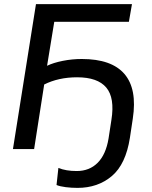

<svg xmlns="http://www.w3.org/2000/svg" viewBox="-20 -725 738 934"><path d="M357 189Q328 189 300 185.5Q272 182 255 175L264 92Q301 107 353 107Q415 107 455 67Q495 27 508 -51L522 -142Q539 -249 497 -299Q455 -349 355 -349Q265 -349 195 -314L146 0H43L155 -705H622L607 -619H244L209 -405Q240 -420 285.5 -429Q331 -438 378 -438Q523 -438 585.5 -365Q648 -292 626 -148L612 -55Q592 74 524 131.5Q456 189 357 189Z"/></svg>

Font: Mulish SemiBold
Style: Italic
Weight: 600
Italic angle: -9°
Designer: Vernon Adams
Foundry: Vernon Adams
Version: Version 3.603; ttfautohint (v1.8.3)